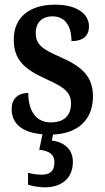

<svg xmlns="http://www.w3.org/2000/svg" viewBox="-20 -566 449 822"><path d="M172 236C244 236 292 197 292 127C292 74 256 42 202 36L207 10C316 6 378 -56 378 -153C378 -241 328 -282 240 -321C159 -356 133 -376 133 -425C133 -469 160 -496 205 -496C255 -496 286 -459 286 -390C337 -390 361 -414 361 -453C361 -502 316 -546 215 -546C110 -546 39 -495 39 -397C39 -308 85 -269 183 -225C258 -191 284 -169 284 -123C284 -74 257 -42 197 -42C135 -42 101 -91 101 -168C67 -168 30 -152 30 -99C30 -38 72 1 162 9L148 75C186 80 213 91 213 130C213 168 192 182 158 182C143 182 121 179 100 174V225C121 232 155 236 172 236Z"/></svg>

Font: Noto Serif Tamil Condensed SemiBold
Style: Italic
Weight: 600
Width: 3
Italic angle: -12°
Designer: Indian Type Foundry, Tom Grace, and the Monotype Design Team
Foundry: Monotype Imaging Inc.
Version: Version 2.003